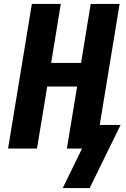

<svg xmlns="http://www.w3.org/2000/svg" viewBox="-20 -755 640 976"><path d="M436 201H299L397 0H320L372 -315H220L168 0H21L142 -735H289L240 -435H392L441 -735H588L487 -120H593Z"/></svg>

Font: Iosevka SS04 Heavy Extended
Style: Italic
Weight: 900
Width: 7
Italic angle: -9°
Monospace: yes
Designer: Belleve Invis
Foundry: Belleve Invis
Version: Version 19.0.0; ttfautohint (v1.8.4)